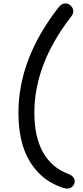

<svg xmlns="http://www.w3.org/2000/svg" viewBox="-20 -872 481 1113"><path d="M372.1 221.2Q351.1 221.2 318.8 207Q211.4 164.1 149.2 57.9Q86.9 -48.3 86.9 -219.2Q86.9 -530.3 317.9 -827.1Q336.4 -852.1 358.9 -852.1Q378.4 -852.1 391.6 -837.9Q404.8 -823.7 404.8 -805.2Q404.8 -790 387.2 -769Q179.2 -497.1 179.2 -219.2Q179.2 -78.6 229 10.3Q278.8 99.1 373 134.8Q413.1 150.4 413.1 178.2Q413.1 195.8 400.4 208.5Q387.7 221.2 372.1 221.2Z"/></svg>

Font: Shantell Sans Irregular Bouncy
Style: Regular
Weight: 400
Designer: Stephen Nixon, Anya Danilova, Shantell Martin
Foundry: Arrow Type
Version: Version 1.006;[9816181b4]